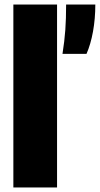

<svg xmlns="http://www.w3.org/2000/svg" viewBox="-20 -828 441 848"><path d="M39 0V-808H232V0ZM272 -808H401Q401 -745.5 390.8 -688.8Q380.5 -632 362 -590H256Q265 -647 268.5 -696.2Q272 -745.5 272 -808Z"/></svg>

Font: Encode Sans Condensed Black
Style: Regular
Weight: 900
Width: 3
Designer: Multiple Designers
Foundry: Impallari Type
Version: Version 2.000